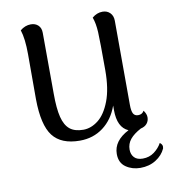

<svg xmlns="http://www.w3.org/2000/svg" viewBox="-79 -590 743 833"><g transform="rotate(-10 292.5 -173.0)"><path d="M585 101Q585 106 584 109Q571 138 541.5 156.5Q512 175 473 175Q437 175 409.5 156Q382 137 382 98Q382 40 450 5Q403 -15 403 -92V-112Q382 -53 338 -20Q294 13 235 13Q153 13 116 -35Q79 -83 78 -197V-395Q78 -464 65 -503Q87 -521 112 -521Q132 -521 144.5 -509Q157 -497 157 -476L158 -207Q158 -142 167.5 -104Q177 -66 198.5 -48.5Q220 -31 258 -31Q292 -31 323.5 -55.5Q355 -80 375.5 -133.5Q396 -187 396 -269Q396 -398 394 -437Q392 -476 382 -503Q403 -521 428 -521Q448 -521 461 -508Q474 -495 474 -473L475 -103Q475 -75 481.5 -63.5Q488 -52 503 -52Q521 -52 529 -67Q541 -51 541 -36Q541 -20 531.5 -8.5Q522 3 504 7Q472 24 456 43.5Q440 63 440 89Q440 110 452.5 123.5Q465 137 490 137Q519 137 540.5 121Q562 105 574 83Q585 91 585 101Z"/></g></svg>

Font: Arima Madurai
Style: Regular
Weight: 400
Designer: Joana Correia and Natanael Gama
Foundry: NDISCOVER
Version: Version 1.020